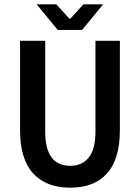

<svg xmlns="http://www.w3.org/2000/svg" viewBox="-20 -847 640 879"><path d="M244.1 -710 147.9 -827.1H237.8L297.9 -761.2H301.8L361.8 -827.1H452.1L356 -710ZM301.8 12.2Q191.4 12.2 131.6 -53.2Q71.8 -118.7 71.8 -251V-660.2H187V-244.1Q187 -87.9 301.8 -87.9Q356.4 -87.9 386.7 -126.2Q417 -164.6 417 -244.1V-660.2H528.8V-251Q528.8 -118.7 470.2 -53.2Q411.6 12.2 301.8 12.2Z"/></svg>

Font: Office Code Pro Medium
Style: Regular
Weight: 500
Designer: Nathan Rutzky & Paul D. Hunt
Foundry: Adobe Systems Incorporated
Version: Version 1.004;PS 001.004;hotconv 1.0.70;makeotf.lib2.5.58329